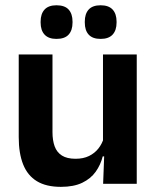

<svg xmlns="http://www.w3.org/2000/svg" viewBox="-20 -697 594 728"><path d="M179 -490.5V-195.5Q179 -165 187.2 -142.2Q195.5 -119.5 214.8 -107.2Q234 -95 266.5 -95Q296 -95 317.5 -105.5Q339 -116 353 -133.8Q367 -151.5 373.5 -173.5L393.5 -104H369.5Q361.5 -72 342.8 -45.8Q324 -19.5 291.8 -4Q259.5 11.5 211 11.5Q155 11.5 119.8 -10Q84.5 -31.5 67.8 -73.5Q51 -115.5 51 -177V-490.5ZM498.5 -490.5V0H371L375.5 -119L370.5 -129.5V-490.5ZM194 -549.5Q164 -549.5 149 -565.8Q134 -582 134 -611.5V-615Q134 -644.5 149 -660.8Q164 -677 194 -677Q225.5 -677 240.2 -660.8Q255 -644.5 255 -615V-611.5Q255 -582 240.2 -565.8Q225.5 -549.5 194 -549.5ZM361.5 -549.5Q331 -549.5 316.2 -565.8Q301.5 -582 301.5 -611.5V-615Q301.5 -644.5 316.2 -660.8Q331 -677 361.5 -677Q392 -677 407 -660.8Q422 -644.5 422 -615V-611.5Q422 -582 407 -565.8Q392 -549.5 361.5 -549.5Z"/></svg>

Font: Anek Tamil Medium SemiBold
Style: Regular
Weight: 600
Version: Version 1.003